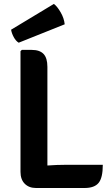

<svg xmlns="http://www.w3.org/2000/svg" viewBox="-20 -938 558 960"><path d="M494 -114Q494 -49 473 -23.5Q452 2 403 2H160Q125 2 103.8 -19.2Q82.5 -40.5 82.5 -78.5V-682L89 -688.5H139Q178.5 -688.5 197.8 -668.2Q217 -648 217 -603.5V-110.5Q264.5 -114 308 -114ZM249.5 -918.5Q266.5 -905.5 283.5 -876Q300.5 -846.5 303.5 -816.5L73.5 -724.5Q59 -733 48.5 -752.8Q38 -772.5 35.5 -789.5Z"/></svg>

Font: Signika SC SemiBold
Style: Regular
Weight: 600
Designer: Anna Giedryś
Foundry: Anna Giedryś
Version: Version 2.000; ttfautohint (v1.8.3) -l 8 -r 50 -G 200 -x 9 -